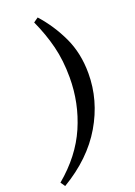

<svg xmlns="http://www.w3.org/2000/svg" viewBox="-177 -778 731 1040"><g transform="rotate(-20 188.5 -258.5)"><path d="M182 -713Q250 -637 293.5 -544Q337 -451 337 -335Q337 -180 255 -40.5Q173 99 10 196L-8 170Q119 64 176.5 -68.5Q234 -201 234 -349Q234 -447 213.5 -529Q193 -611 155 -694Z"/></g></svg>

Font: DeepMind Serif Text
Style: Italic
Weight: 400
Italic angle: -12°
Designer: Frank Grießhammer / Modifications: Colophon Foundry
Foundry: Colophon Foundry
Version: Version 5.003; ttfautohint (v1.8.2)